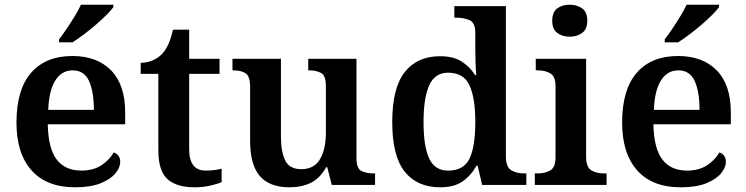

<svg xmlns="http://www.w3.org/2000/svg" viewBox="-20 -786 3172 816"><path d="M299 10Q178 10 114 -62Q50 -134 50 -265Q50 -405 112 -476.5Q174 -548 288 -548Q392 -548 452 -487Q512 -426 512 -308V-258H183Q185 -155 221 -108Q257 -61 326 -61Q377 -61 411.5 -84Q446 -107 463 -138Q475 -135 483 -124.5Q491 -114 491 -98Q491 -75 471 -50Q451 -25 408.5 -7.5Q366 10 299 10ZM379 -319Q379 -396 358.5 -441.5Q338 -487 289 -487Q242 -487 215 -444Q188 -401 185 -319ZM231 -619Q246 -638 263.5 -664Q281 -690 297.5 -717Q314 -744 324 -766H462V-756Q453 -743 433 -723Q413 -703 387.5 -681Q362 -659 336 -639.5Q310 -620 288 -606H231Z M807 10Q730 10 691.5 -25Q653 -60 653 -147V-472H578V-519Q605 -519 629 -529.5Q653 -540 669 -557Q700 -590 715 -660H784V-536H913V-472H784V-152Q784 -61 854 -61Q872 -61 889 -63Q906 -65 922 -69V-12Q907 -5 875.5 2.5Q844 10 807 10Z M1210 10Q1126 10 1084.5 -37.5Q1043 -85 1043 -187V-417Q1043 -461 1024.5 -474Q1006 -487 971 -487H968V-536H1174V-206Q1174 -142 1192 -104.5Q1210 -67 1260 -67Q1315 -67 1340 -109.5Q1365 -152 1365 -223V-420Q1365 -465 1344.5 -476Q1324 -487 1293 -487H1290V-536H1495V-113Q1495 -70 1516 -59.5Q1537 -49 1567 -49H1574V0H1390L1371 -75H1366Q1339 -27 1300 -8.5Q1261 10 1210 10Z M1851 10Q1753 10 1700 -56.5Q1647 -123 1647 -267Q1647 -412 1700 -479.5Q1753 -547 1850 -547Q1907 -547 1942 -524.5Q1977 -502 1999 -467H2004Q2002 -491 2001 -521.5Q2000 -552 2000 -578V-647Q2000 -689 1976 -700Q1952 -711 1919 -711H1911V-760H2130V-122Q2130 -77 2152 -63Q2174 -49 2209 -49H2217V0H2029L2010 -82H2005Q1982 -40 1946 -15Q1910 10 1851 10ZM1884 -61Q1951 -61 1975.5 -112Q2000 -163 2000 -268Q2000 -369 1975.5 -423Q1951 -477 1884 -477Q1828 -477 1804 -423Q1780 -369 1780 -267Q1780 -164 1804 -112.5Q1828 -61 1884 -61Z M2401 -630Q2370 -630 2348.5 -646Q2327 -662 2327 -698Q2327 -735 2348.5 -750.5Q2370 -766 2401 -766Q2432 -766 2454 -750.5Q2476 -735 2476 -698Q2476 -662 2454 -646Q2432 -630 2401 -630ZM2253 0V-49H2266Q2297 -49 2319 -62Q2341 -75 2341 -118V-420Q2341 -461 2319 -474Q2297 -487 2266 -487H2257V-536H2471V-120Q2471 -76 2492.5 -62.5Q2514 -49 2546 -49H2558V0Z M2873 10Q2752 10 2688 -62Q2624 -134 2624 -265Q2624 -405 2686 -476.5Q2748 -548 2862 -548Q2966 -548 3026 -487Q3086 -426 3086 -308V-258H2757Q2759 -155 2795 -108Q2831 -61 2900 -61Q2951 -61 2985.5 -84Q3020 -107 3037 -138Q3049 -135 3057 -124.5Q3065 -114 3065 -98Q3065 -75 3045 -50Q3025 -25 2982.5 -7.5Q2940 10 2873 10ZM2953 -319Q2953 -396 2932.5 -441.5Q2912 -487 2863 -487Q2816 -487 2789 -444Q2762 -401 2759 -319ZM2805 -619Q2820 -638 2837.5 -664Q2855 -690 2871.5 -717Q2888 -744 2898 -766H3036V-756Q3027 -743 3007 -723Q2987 -703 2961.5 -681Q2936 -659 2910 -639.5Q2884 -620 2862 -606H2805Z"/></svg>

Font: Noto Serif Telugu SemiBold
Style: Regular
Weight: 600
Designer: Jelle Bosma - Monotype Design Team
Foundry: Monotype Imaging Inc.
Version: Version 2.005; ttfautohint (v1.8.4.7-5d5b)